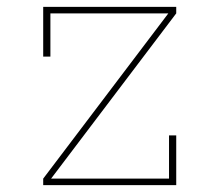

<svg xmlns="http://www.w3.org/2000/svg" viewBox="-20 -540 640 560"><path d="M106 0V-19L471 -501H127V-375H106V-520H494V-501L129 -19H473V-145H494V0Z"/></svg>

Font: Iosevka HT Thin Extended
Style: Regular
Weight: 100
Width: 7
Monospace: yes
Designer: Belleve Invis
Foundry: Belleve Invis
Version: Version 32.3.0; ttfautohint (v1.8.4)